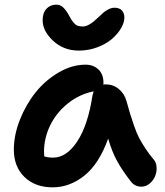

<svg xmlns="http://www.w3.org/2000/svg" viewBox="-20 -763 703 820"><path d="M316.9 -546.9Q252 -546.9 207 -588.6Q162.1 -630.4 162.1 -676.8Q162.1 -708 178.5 -725.6Q194.8 -743.2 221.2 -743.2Q237.8 -743.2 250.5 -730.7Q263.2 -718.3 275.9 -694.8Q283.2 -681.6 286.1 -677Q289.1 -672.4 296.4 -664.1Q303.7 -655.8 312.5 -652.8Q321.3 -649.9 334 -649.9Q345.2 -649.9 358.2 -656.7Q371.1 -663.6 379.4 -670.7Q387.7 -677.7 400.9 -689.9Q415.5 -704.1 423.1 -710.4Q430.7 -716.8 443.6 -723.4Q456.5 -730 469.2 -730Q489.7 -730 500.5 -718.5Q511.2 -707 511.2 -688Q511.2 -666.5 496.8 -642.1Q482.4 -617.7 457.8 -596.4Q433.1 -575.2 395.5 -561Q357.9 -546.9 316.9 -546.9ZM205.1 37.1Q129.9 37.1 84.5 -7.1Q39.1 -51.3 39.1 -124Q39.1 -186 64.9 -251.5Q90.8 -316.9 132.3 -368.7Q173.8 -420.4 230.7 -453.6Q287.6 -486.8 345.2 -486.8Q378.9 -486.8 400.4 -466.3Q421.9 -445.8 421.9 -409.2Q421.9 -403.8 420.9 -401.9Q422.4 -401.9 425.5 -402.3Q428.7 -402.8 430.2 -402.8Q462.9 -402.8 487.1 -383.1Q511.2 -363.3 520 -332Q531.7 -290 536.9 -273.2Q542 -256.3 553 -224.9Q564 -193.4 573.7 -174.8Q583.5 -156.2 599.6 -131.1Q615.7 -106 636.2 -82Q647.5 -69.8 648.7 -49.6Q649.9 -29.3 642.6 -11Q635.3 7.3 619.4 20.8Q603.5 34.2 584 34.2Q555.2 34.2 538.1 11.2Q502.4 -34.7 480.5 -74.5Q458.5 -114.3 441.9 -170.9Q402.8 -62.5 340.1 -12.7Q277.3 37.1 205.1 37.1ZM168 -115.2Q168 -101.1 168.9 -95.2Q184.6 -89.8 207 -89.8Q264.2 -89.8 309.8 -158.9Q355.5 -228 375 -355Q376 -360.8 379.9 -373Q318.4 -360.4 269.5 -321Q220.7 -281.7 194.3 -227.5Q168 -173.3 168 -115.2Z"/></svg>

Font: Shantell Sans Bouncy
Style: Regular
Weight: 600
Designer: Stephen Nixon, Anya Danilova, Shantell Martin
Foundry: Arrow Type
Version: Version 1.006;[9816181b4]